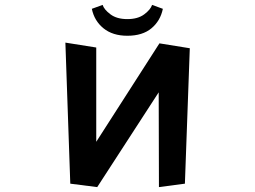

<svg xmlns="http://www.w3.org/2000/svg" viewBox="-20 -750 1040 784"><path d="M645 -714Q635 -665 598.5 -634.5Q562 -604 500 -604Q440 -604 402.5 -634.5Q365 -665 355 -714L399 -730Q405 -711 431 -691.5Q457 -672 500 -672Q543 -672 569 -691.5Q595 -711 601 -730ZM629 14 628 -373 377 14 267 0 247 -576 373 -556V-171L631 -573L755 -553L735 0Z"/></svg>

Font: RocknRoll One
Style: Regular
Weight: 400
Designer: Fontworks Inc.
Foundry: Fontworks Inc.
Version: Version 1.100